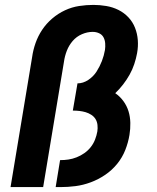

<svg xmlns="http://www.w3.org/2000/svg" viewBox="-20 -763 640 783"><path d="M23 0 111 -530Q115 -559 125 -587.5Q135 -616 152 -641.5Q169 -667 193 -687.5Q217 -708 245 -721Q273 -734 302.5 -738.5Q332 -743 361 -743Q387 -743 413.5 -738.5Q440 -734 463 -722.5Q486 -711 503.5 -692.5Q521 -674 530.5 -650Q540 -626 542 -599.5Q544 -573 539 -546Q535 -524 527.5 -501.5Q520 -479 508.5 -458.5Q497 -438 482 -418.5Q467 -399 450 -383Q469 -370 483 -351Q497 -332 504 -309.5Q511 -287 511.5 -262Q512 -237 508 -213Q503 -182 491 -151.5Q479 -121 458 -95Q437 -69 409 -50Q381 -31 350 -19.5Q319 -8 288 -4Q257 0 226 0H207L225 -110H226Q243 -110 259.5 -112.5Q276 -115 292.5 -121.5Q309 -128 324 -138.5Q339 -149 350 -163Q361 -177 367.5 -193.5Q374 -210 377 -227Q379 -240 377.5 -253.5Q376 -267 369.5 -277.5Q363 -288 352 -295Q341 -302 329 -305.5Q317 -309 304 -310.5Q291 -312 277 -312L296 -423Q319 -423 340 -437Q361 -451 374 -471.5Q387 -492 395.5 -514Q404 -536 408 -559Q410 -572 409 -586Q408 -600 402 -611Q396 -622 384 -627.5Q372 -633 358 -633Q336 -633 314 -623.5Q292 -614 276.5 -596Q261 -578 252.5 -556Q244 -534 241 -512L156 0Z"/></svg>

Font: Iosevka Curly XBdExObl
Style: Regular
Weight: 800
Width: 7
Italic angle: -9°
Monospace: yes
Designer: Belleve Invis
Foundry: Belleve Invis
Version: Version 11.1.0; ttfautohint (v1.8.3)